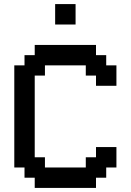

<svg xmlns="http://www.w3.org/2000/svg" viewBox="-20 -920 640 940"><path d="M450 0V-50H500V-100H550V-200H450V-150H400V-100H200V-150H150V-550H200V-600H400V-550H450V-500H550V-600H500V-650H450V-700H150V-650H100V-600H50V-100H100V-50H150V0ZM250 -800H350V-900H250Z"/></svg>

Font: Matrix Sans Video
Style: Regular
Weight: 400
Designer: Brad Neil
Version: Version 1.100